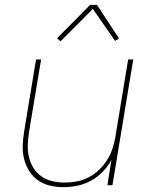

<svg xmlns="http://www.w3.org/2000/svg" viewBox="-20 -766 640 794"><path d="M242 8Q213 8 186 1.5Q159 -5 137 -20.5Q115 -36 100.5 -59.5Q86 -83 79.5 -109.5Q73 -136 74 -165Q75 -194 80 -223L129 -520H150L100 -220Q96 -194 95 -168Q94 -142 99.5 -117.5Q105 -93 118 -72Q131 -51 151 -37Q171 -23 196 -17Q221 -11 247 -11Q271 -11 296 -15.5Q321 -20 345 -32Q369 -44 388.5 -62.5Q408 -81 422 -103Q436 -125 444.5 -149.5Q453 -174 457 -199L510 -520H531L445 0H424L441 -105Q427 -79 405 -56Q383 -33 356 -18.5Q329 -4 300 2Q271 8 242 8ZM230 -595 216 -608 353 -746H381L472 -607L456 -597L364 -729Z"/></svg>

Font: Iosevka Thin Extended Oblique
Style: Regular
Weight: 100
Width: 7
Italic angle: -9°
Monospace: yes
Designer: Belleve Invis
Foundry: Belleve Invis
Version: Version 32.5.0; ttfautohint (v1.8.4)